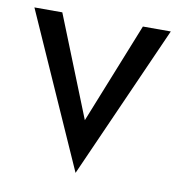

<svg xmlns="http://www.w3.org/2000/svg" viewBox="-63 -518 566 610"><g transform="rotate(10 220.0 -212.5)"><path d="M0 -460H90L220 -135L350 -460H440L220 35Z"/></g></svg>

Font: Jost*
Style: Regular
Weight: 400
Version: Version 3.7